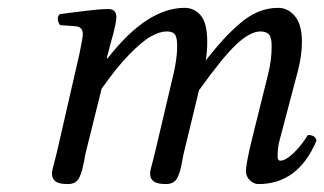

<svg xmlns="http://www.w3.org/2000/svg" viewBox="-20 -459 826 489"><path d="M182.1 -320.8Q190.9 -362.3 190.9 -372.1Q190.9 -390.6 172.9 -392.1L132.8 -395Q122.1 -411.6 131.8 -422.9L165 -427.2L200.2 -431.6Q212.4 -433.1 228.5 -434.6Q244.6 -436 255.9 -436Q276.4 -436 276.4 -415Q276.4 -409.2 274.2 -397.9Q272 -386.7 269.5 -376.5L261.7 -348.6Q256.8 -330.6 254.4 -320.3L252 -311L253.9 -310.1Q354 -439 450.2 -439Q475.1 -439 491.5 -419.4Q507.8 -399.9 507.8 -352.1Q507.8 -326.7 503.9 -305.2Q529.3 -336.9 548.1 -357.7Q566.9 -378.4 590.6 -398.9Q614.3 -419.4 638.4 -429.2Q662.6 -439 688 -439Q713.9 -439 731.4 -417.5Q749 -396 749 -352.1Q749 -318.8 738.8 -278.8L691.9 -101.1Q687 -82.5 687 -61Q687 -49.8 693.8 -49.8Q707 -49.8 726.6 -68.1Q746.1 -86.4 764.2 -115.2Q783.2 -115.2 786.1 -101.1Q739.7 9.8 638.2 9.8Q626.5 9.8 616.5 0.2Q606.4 -9.3 606.4 -23.4Q606.4 -43 624 -113.8L663.1 -271Q671.9 -306.2 671.9 -341.8Q671.9 -363.3 665 -371.1Q658.2 -378.9 643.1 -378.9Q617.7 -378.9 582.8 -346.7Q547.9 -314.5 486.8 -229L448.7 -71.8Q446.8 -64.5 444.1 -49.3Q441.4 -34.2 439.2 -26.1Q437 -18.1 432.9 -8.5Q428.7 1 421.1 5.4Q413.6 9.8 402.8 9.8Q380.4 9.8 371.3 2.9Q362.3 -3.9 362.3 -17.1Q362.3 -21.5 364.3 -30Q366.2 -38.6 370.1 -52.2L375 -71.8L422.9 -274.9Q431.2 -312.5 431.2 -341.8Q431.2 -363.8 425.5 -371.3Q419.9 -378.9 404.8 -378.9Q387.2 -378.9 365 -366.7Q342.8 -354.5 309.3 -320.3Q275.9 -286.1 238.8 -232.9L198.7 -71.8Q196.8 -64 194.3 -48.8Q191.4 -34.2 189.2 -26.1Q187 -18.1 182.9 -8.5Q178.7 1 171.1 5.4Q163.6 9.8 152.8 9.8Q130.4 9.8 121.3 2.9Q112.3 -3.9 112.3 -17.1Q112.3 -21.5 114.3 -30Q116.2 -38.6 120.1 -52.2L125 -71.8Z"/></svg>

Font: Linux Libertine G
Style: Italic
Weight: 400
Italic angle: -12°
Designer: Philipp H. Poll
Foundry: Philipp H. Poll
Version: Version 5.1.3